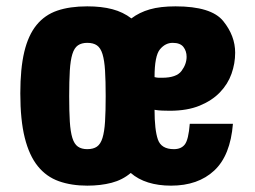

<svg xmlns="http://www.w3.org/2000/svg" viewBox="-20 -575 804 605"><path d="M44 -281Q44 -197 58 -141Q72 -85 99 -51.5Q126 -18 165.5 -4Q205 10 255 10Q297 10 331.5 1Q366 -8 392 -30Q415 -10 447 0Q479 10 519 10Q604 10 655 -37.5Q706 -85 714 -185H578Q574 -135 562.5 -120Q551 -105 528 -105Q488 -105 477.5 -135.5Q467 -166 467 -229Q478 -227 491 -226.5Q504 -226 515 -226Q570 -226 609 -242Q648 -258 673 -284Q698 -310 709.5 -342.5Q721 -375 721 -409Q721 -462 683.5 -508.5Q646 -555 533 -555Q485 -555 452 -545.5Q419 -536 394 -517Q368 -537 334 -546Q300 -555 255 -555Q200 -555 160.5 -541.5Q121 -528 95 -496Q69 -464 56.5 -411.5Q44 -359 44 -281ZM198 -272Q198 -320 200 -352.5Q202 -385 208 -404.5Q214 -424 225.5 -432Q237 -440 255 -440Q274 -440 285.5 -432Q297 -424 303 -404.5Q309 -385 311 -352.5Q313 -320 313 -272Q313 -224 311 -192Q309 -160 303 -140.5Q297 -121 285.5 -113Q274 -105 255 -105Q237 -105 225.5 -113Q214 -121 208 -140.5Q202 -160 200 -192Q198 -224 198 -272ZM524 -440Q548 -440 558 -427Q568 -414 568 -396Q568 -373 552 -351.5Q536 -330 491 -330Q486 -330 480.5 -330Q475 -330 467 -332Q467 -399 484 -419.5Q501 -440 524 -440Z"/></svg>

Font: Secuela Black
Style: Regular
Weight: 900
Designer: Fernando Haro
Foundry: deFharo
Version: Version 1.704